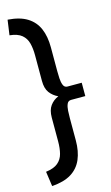

<svg xmlns="http://www.w3.org/2000/svg" viewBox="-126 -697 505 875"><g transform="rotate(-15 127.0 -259.5)"><path d="M191 -224Q177 -224 171.5 -211Q166 -198 165 -180Q164 -162 164 -145V-40Q164 11 148 48.5Q132 86 97.5 107.5Q63 129 6 133L-4 63Q34 58 53 42Q72 26 78.5 1Q85 -24 85 -56V-169Q85 -204 100 -224.5Q115 -245 139 -255Q115 -266 100 -286Q85 -306 85 -342V-463Q85 -495 78.5 -520Q72 -545 53 -561Q34 -577 -4 -581L6 -652Q63 -648 97.5 -626.5Q132 -605 148 -568Q164 -531 164 -479V-366Q164 -351 165 -332.5Q166 -314 171.5 -300.5Q177 -287 191 -287H258V-224Z"/></g></svg>

Font: Podkova Medium
Style: Regular
Weight: 500
Designer: Ilya Yudin
Foundry: Cyreal (www.cyreal.org)
Version: Version 2.103